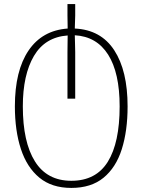

<svg xmlns="http://www.w3.org/2000/svg" viewBox="-20 -672 700 942"><path d="M330 250Q234 250 173 199.5Q112 149 82.5 59Q53 -31 53 -150Q53 -325 120 -424Q187 -523 312 -532Q312 -548 311.5 -564.5Q311 -581 311 -596V-652H349V-596Q349 -581 348 -564.5Q347 -548 347 -532Q475 -526 540.5 -425.5Q606 -325 606 -150Q606 -30 577.5 60Q549 150 488 200Q427 250 330 250ZM330 215Q451 215 509 121.5Q567 28 567 -150Q567 -315 510.5 -404Q454 -493 347 -499Q347 -480 348 -460.5Q349 -441 349 -416V-188H311V-415Q311 -440 311.5 -460Q312 -480 312 -498Q201 -490 146.5 -397.5Q92 -305 92 -150Q92 25 151.5 120Q211 215 330 215Z"/></svg>

Font: Noto Sans Georgian SemiCondensed ExtraLight
Style: Regular
Weight: 200
Width: 4
Designer: Monotype Design Team, Akaki Razmadze
Foundry: Google LLC
Version: Version 2.005; ttfautohint (v1.8.4.7-5d5b)